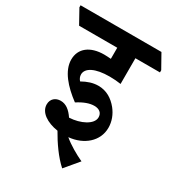

<svg xmlns="http://www.w3.org/2000/svg" viewBox="-242 -732 899 989"><g transform="rotate(30 207.5 -237.5)"><path d="M282 150 350 69C311 51 262 23 229 -5C317 -13 384 -70 384 -150C384 -188 370 -223 347 -252C318 -288 280 -312 232 -312C200 -312 170 -302 138 -284C130 -293 124 -304 124 -318C124 -356 172 -382 258 -382C281 -382 306 -380 325 -377V-530H471V-543L425 -625H-56V-613L-10 -530H217V-464C203 -465 190 -466 177 -466C94 -466 42 -426 42 -359C42 -292 99 -229 169 -177C206 -201 238 -212 265 -212C295 -212 313 -197 313 -171C313 -129 248 -97 182 -94C159 -128 134 -148 102 -148C72 -148 48 -129 48 -96C48 -49 98 -16 164 -6C195 49 237 110 282 150Z"/></g></svg>

Font: Noto Serif Devanagari Condensed
Style: Bold
Weight: 700
Width: 3
Designer: Universal Thirst, Indian Type Foundry and the Monotype Design Team
Foundry: Monotype Imaging Inc.
Version: Version 2.004